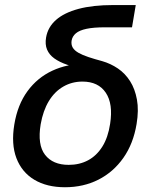

<svg xmlns="http://www.w3.org/2000/svg" viewBox="-20 -748 620 779"><path d="M243.7 11.7Q169.9 11.7 119.1 -18.8Q68.4 -49.3 46.6 -106.4Q24.9 -163.6 38.1 -243.2Q51.3 -323.2 91.6 -378.2Q131.8 -433.1 192.4 -461.2Q252.9 -489.3 326.2 -489.3L322.8 -466.3Q283.2 -474.6 252.2 -485.4Q221.2 -496.1 200.4 -511Q179.7 -525.9 170.9 -546.9Q162.1 -567.9 167 -596.2Q174.3 -638.2 207.3 -667.2Q240.2 -696.3 298.3 -711.9Q356.4 -727.5 439.5 -727.5H530.8L515.6 -637.2H405.8Q359.9 -637.2 331.1 -631.1Q302.2 -625 287.8 -612.8Q273.4 -600.6 270.5 -583Q268.1 -566.9 275.1 -554.9Q282.2 -543 298.6 -533.7Q314.9 -524.4 339.1 -516.4Q363.3 -508.3 394.5 -500Q428.7 -490.2 458.3 -470.2Q487.8 -450.2 507.8 -418.7Q527.8 -387.2 535.6 -344Q543.5 -300.8 534.2 -245.1Q521 -165 480.5 -107.4Q439.9 -49.8 379.2 -19Q318.4 11.7 243.7 11.7ZM258.8 -79.1Q302.7 -79.1 337.4 -97.7Q372.1 -116.2 395.3 -153.3Q418.5 -190.4 426.8 -245.6Q439.5 -326.7 409.2 -371.8Q378.9 -417 314.5 -417Q272 -417 236.8 -396.7Q201.7 -376.5 178.2 -337.9Q154.8 -299.3 145 -243.7Q131.3 -160.6 162.8 -119.9Q194.3 -79.1 258.8 -79.1Z"/></svg>

Font: Inter 20pt Medium
Style: Italic
Weight: 500
Italic angle: -9.3988°
Version: Version 4.001;git-66647c0bb